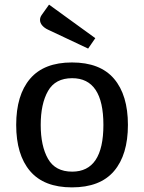

<svg xmlns="http://www.w3.org/2000/svg" viewBox="-20 -798 623 830"><path d="M153 -712Q153 -699 162.5 -688Q172 -677 187 -670L361 -588L392 -633L192 -778L160 -733Q153 -723 153 -712ZM291 12Q170 12 110 -58.5Q50 -129 50 -258Q50 -387 110 -457.5Q170 -528 291 -528Q413 -528 473 -457.5Q533 -387 533 -258Q533 -129 473 -58.5Q413 12 291 12ZM427 -258Q427 -460 292 -460Q219 -460 187.5 -404.5Q156 -349 156 -258Q156 -167 187.5 -111.5Q219 -56 292 -56Q427 -56 427 -258Z"/></svg>

Font: Voces
Style: Regular
Weight: 400
Designer: Ana Paula Megda, Pablo Ugerman
Foundry: Ana Paula Megda, Pablo Ugerman
Version: Version 1.100